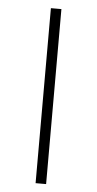

<svg xmlns="http://www.w3.org/2000/svg" viewBox="-52 -732 385 764"><g transform="rotate(5 141.0 -349.5)"><path d="M120 -699V0H162V-699Z"/></g></svg>

Font: Montserrat ExtraLight
Style: Regular
Weight: 250
Designer: Julieta Ulanovsky
Foundry: Julieta Ulanovsky
Version: Version 4.000